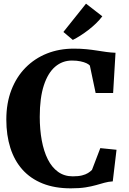

<svg xmlns="http://www.w3.org/2000/svg" viewBox="-20 -1017 703 1048"><path d="M366.5 11Q278.5 11 212.5 -15.5Q146.5 -42 102.5 -91.2Q58.5 -140.5 36.5 -209.8Q14.5 -279 14.5 -364Q14.5 -454 42 -525.5Q69.5 -597 119.2 -647.5Q169 -698 236 -724.8Q303 -751.5 382.5 -751.5Q420 -751.5 450.8 -748.5Q481.5 -745.5 508 -741.2Q534.5 -737 559.5 -733.5Q584.5 -730 610.5 -729L597.5 -509.5H502L470.5 -659Q464.5 -666 451.8 -672Q439 -678 419.2 -682.2Q399.5 -686.5 372.5 -686.5Q320.5 -686.5 281 -652.8Q241.5 -619 219.2 -550.8Q197 -482.5 197 -379.5Q197 -310 208 -250.5Q219 -191 241 -147.2Q263 -103.5 297 -79Q331 -54.5 377 -54.5Q407.5 -54.5 427.5 -59.5Q447.5 -64.5 460.2 -72.5Q473 -80.5 482 -89.5L527.5 -208.5L616 -199.5L595.5 -27Q571.5 -25.5 550 -19.5Q528.5 -13.5 504 -6.5Q479.5 0.5 446.5 5.8Q413.5 11 366.5 11ZM377 -799.5 326 -842.5 449.5 -997 538.5 -928Q523.5 -908 503.8 -889Q484 -870 462.2 -853.2Q440.5 -836.5 419 -822.8Q397.5 -809 378 -799.5Z"/></svg>

Font: Merriweather 28pt ExtraBold
Style: Regular
Weight: 800
Version: Version 2.100